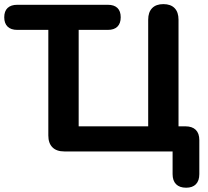

<svg xmlns="http://www.w3.org/2000/svg" viewBox="-25 -728 1000 923"><path d="M804.7 109.1V0H284.1Q246.8 0 227.1 -19.8Q207.3 -39.5 207.3 -76.8V-584.3H58Q27.7 -584.3 11.5 -600Q-4.6 -615.8 -4.6 -645Q-4.6 -674.3 11.5 -689.7Q27.7 -705 58 -705H493.5Q523.8 -705 539.6 -689.7Q555.3 -674.3 555.3 -645Q555.3 -615.8 539.6 -600Q523.8 -584.3 493.5 -584.3H353.2V-120.7H687.4V-633.2Q687.4 -669.5 706.3 -688.8Q725.1 -708.2 760.4 -708.2Q795.7 -708.2 814.5 -688.8Q833.2 -669.5 833.2 -633.2V-54.7L767.2 -120.7H866.3Q898.7 -120.7 916 -103.9Q933.2 -87 933.2 -54.6V109.1Q933.2 140.7 916.9 157.6Q900.5 174.4 869.8 174.4Q838.4 174.4 821.5 157.6Q804.7 140.7 804.7 109.1Z"/></svg>

Font: SN Pro Thin
Style: Regular
Weight: 200
Designer: Tobias Whetton
Foundry: Supernotes
Version: Version 1.003;Glyphs 3.3 (3324)